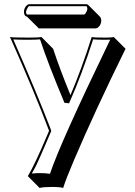

<svg xmlns="http://www.w3.org/2000/svg" viewBox="-20 -610 651 923"><path d="M440.4 -473.6H166.5L109.9 -529.8Q105 -530.8 101.6 -533.7Q95.2 -541 95.2 -553.2Q95.2 -571.8 109.9 -585.4Q115.7 -589.8 120.1 -589.8H396Q400.4 -588.9 403.3 -586.9L460 -530.3Q466.3 -523.4 466.8 -511.2Q466.8 -491.2 451.2 -478Q445.3 -474.1 440.4 -473.6ZM27.8 -432.1Q42.5 -429.2 116.2 -429.2Q165.5 -429.2 179.2 -432.1L235.4 -375.5Q267.1 -279.3 318.8 -152.8Q371.1 -275.4 420.9 -432.1Q431.2 -429.2 483.9 -429.2Q516.6 -429.2 526.9 -432.1L583.5 -375.5Q438.5 -81.1 335 161.6Q295.9 253.4 283.7 293.5Q267.1 288.6 234.4 288.6Q188.5 288.6 170.4 293.5L113.8 236.8Q148.4 178.7 204.6 45.4Q210.9 30.3 215.8 19L213.4 12.2Q147.5 -162.6 33.7 -419.4Q30.3 -426.8 27.8 -432.1ZM43.9 -420.4Q157.2 -163.1 222.7 8.3L226.6 19.5L225.1 22.9Q165.5 162.6 155.8 181.6Q144.5 204.1 132.8 224.1Q159.7 221.7 178.2 222.2Q198.2 222.2 220.2 225.6Q268.1 80.6 503.9 -407.2Q507.3 -414.1 509.8 -419.4Q499.5 -418.9 483.9 -418.9Q445.3 -418.9 427.7 -420.9Q372.1 -247.6 314.9 -120.1L312 -113.3L290 -115.7L287.6 -121.1Q210 -306.6 172.4 -420.9Q154.3 -418.9 116.2 -418.9Q67.9 -418.9 43.9 -420.4ZM383.8 -540Q389.6 -540 397.5 -557.6Q399.9 -564 399.9 -567.9Q399.9 -569.8 399.4 -572Q398.9 -574.2 398.4 -575.7Q397.9 -577.1 397 -578.6L396 -580.1H120.1Q115.7 -580.1 107.9 -563Q105.5 -556.6 105 -553.2Q105 -549.3 106 -546.1Q106.9 -543 108.4 -541.5L109.9 -540Z"/></svg>

Font: Linux Biolinum Shadow O
Style: Bold
Weight: 700
Designer: Philipp H. Poll
Foundry: Philipp H. Poll
Version: Version 0.9.2